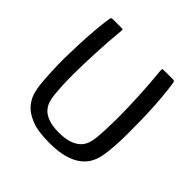

<svg xmlns="http://www.w3.org/2000/svg" viewBox="-176 -826 986 986"><g transform="rotate(45 317.0 -333.0)"><path d="M317 7Q234 7 186 -12.5Q138 -32 114.5 -61Q91 -90 83 -120.5Q75 -151 73 -174Q69 -215 67 -263Q65 -311 65 -355Q66 -404 68 -458Q70 -512 74.5 -565Q79 -618 86 -663Q86 -667 89.5 -670Q93 -673 97 -673Q114 -673 131 -673Q148 -673 165 -673Q171 -673 172 -671Q173 -669 172 -657Q168 -617 165 -574Q162 -531 160 -485Q156 -406 155.5 -330.5Q155 -255 162 -186Q164 -163 171 -141.5Q178 -120 194 -103Q210 -86 239.5 -75.5Q269 -65 315 -65Q361 -65 390.5 -75.5Q420 -86 437 -103Q454 -120 461 -142Q468 -164 470 -186Q476 -254 476 -328Q476 -402 472 -480Q470 -527 466.5 -571.5Q463 -616 459 -657Q459 -669 460 -671Q461 -673 467 -673Q485 -673 502.5 -673Q520 -673 537 -673Q543 -673 545.5 -670Q548 -667 549 -663Q556 -618 560.5 -565.5Q565 -513 567 -459.5Q569 -406 569 -358Q570 -313 568.5 -264.5Q567 -216 562 -174Q560 -156 555 -132.5Q550 -109 536.5 -84.5Q523 -60 497 -39.5Q471 -19 427 -6Q383 7 317 7Z"/></g></svg>

Font: Glory Thin Medium
Style: Regular
Weight: 500
Version: Version 1.011